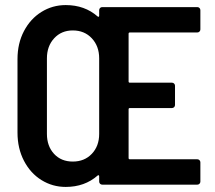

<svg xmlns="http://www.w3.org/2000/svg" viewBox="-20 -728 848 757"><path d="M758 -600H492Q487 -600 487 -595V-407Q487 -402 492 -402H658Q663 -402 666.5 -398.5Q670 -395 670 -390V-314Q670 -309 666.5 -305.5Q663 -302 658 -302H492Q487 -302 487 -297V-105Q487 -100 492 -100H758Q763 -100 766.5 -96.5Q770 -93 770 -88V-12Q770 -7 766.5 -3.5Q763 0 758 0H383Q378 0 374.5 -3.5Q371 -7 371 -12V-33Q371 -36 369 -37Q367 -38 365 -36Q314 9 239 9Q187 9 143.5 -18Q100 -45 74.5 -94Q49 -143 49 -205V-495Q49 -557 74.5 -605.5Q100 -654 143.5 -681Q187 -708 239 -708Q314 -708 365 -663Q367 -661 369 -662Q371 -663 371 -666V-688Q371 -693 374.5 -696.5Q378 -700 383 -700H758Q763 -700 766.5 -696.5Q770 -693 770 -688V-612Q770 -607 766.5 -603.5Q763 -600 758 -600ZM371 -200V-498Q371 -546 342 -577Q313 -608 267 -608Q222 -608 193.5 -577Q165 -546 165 -498V-200Q165 -152 193 -121.5Q221 -91 267 -91Q313 -91 342 -121.5Q371 -152 371 -200Z"/></svg>

Font: Barlow Semi Condensed SemiBold
Style: Regular
Weight: 600
Width: 4
Designer: Jeremy Tribby
Foundry: Tribby Type
Version: Version 1.408